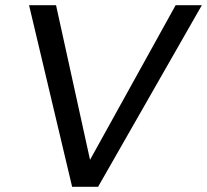

<svg xmlns="http://www.w3.org/2000/svg" viewBox="-20 -720 798 740"><path d="M657 -700H758L358 0H258L92 -700H196L327 -104Z"/></svg>

Font: TypoPRO Montserrat Alternates
Style: Italic
Weight: 400
Italic angle: -11.3°
Designer: Julieta Ulanovsky
Foundry: Julieta Ulanovsky
Version: Version 6.001